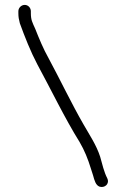

<svg xmlns="http://www.w3.org/2000/svg" viewBox="-20 -705 515 784"><path d="M55 -659V-652C55 -635 57 -626 61 -610C81 -555 105 -494 132 -443C189 -338 244 -223 305 -125C325 -91 339 -56 351 -17L360 11C366 33 371 51 386 57C406 64 429 47 418 23C405 -2 397 -36 389 -65C373 -114 346 -153 321 -197C272 -282 225 -381 178 -468C157 -505 139 -549 124 -587C112 -614 106 -623 106 -652V-659C106 -673 95 -685 81 -685C67 -685 55 -673 55 -659ZM124 -587Z"/></svg>

Font: Blanket
Style: Light
Weight: 300
Foundry: Cannot Into Space Fonts
Version: Version 0.9